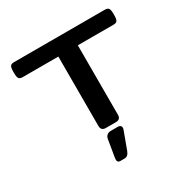

<svg xmlns="http://www.w3.org/2000/svg" viewBox="-217 -944 1372 1399"><g transform="rotate(-30 469.0 -244.5)"><path d="M46.9 -686.9Q46.9 -712.8 50.1 -725.8Q53.3 -738.9 61.7 -744.4Q70 -750 85.9 -750H851.6Q867.5 -750 875.8 -744.4Q884.2 -738.9 887.4 -725.8Q890.6 -712.8 890.6 -686.9Q890.6 -661 887.4 -648Q884.2 -635 875.8 -629.4Q867.5 -623.8 851.6 -623.8H550.8V-39.1Q550.8 -20 540.8 -10Q530.8 0 511.7 0H425.8Q406.7 0 396.7 -10Q386.7 -20 386.7 -39.1V-623.8H85.9Q70 -623.8 61.7 -629.4Q53.3 -635 50.1 -648Q46.9 -661 46.9 -686.9ZM447.2 36.1H504.5Q524 36.1 531.1 46.8Q538.1 57.4 531.2 76.7L477 223.5Q463.1 261.1 432.7 261.1H398.4Q368 261.1 374.3 223.5L398.8 76.7Q402.2 57.4 414.9 46.8Q427.7 36.1 447.2 36.1Z"/></g></svg>

Font: Gyrochrome
Style: Regular
Weight: 400
Designer: David Moles
Foundry: David Moles
Version: Version 1.005;Glyphs 3.2.3 (3260)